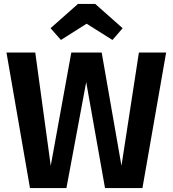

<svg xmlns="http://www.w3.org/2000/svg" viewBox="-20 -960 882 980"><path d="M291 -756 238 -816 378 -940H466L606 -816L554 -756L422 -839ZM828 -692 707 0H516L420 -541L319 0H133L13 -692H160L239 -114L344 -692H499L600 -114L689 -692Z"/></svg>

Font: FiraGO SemiBold
Style: Regular
Weight: 600
Designer: bBox Type
Foundry: bBox Type GmbH
Version: Version 1.001;PS 001.001;hotconv 1.0.88;makeotf.lib2.5.64775